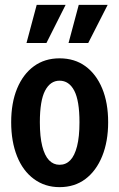

<svg xmlns="http://www.w3.org/2000/svg" viewBox="-20 -760 491 790"><path d="M225 10Q165 10 119.5 -23.5Q74 -57 50 -117.5Q26 -178 26 -257Q26 -337 50.5 -396Q75 -455 119.5 -487.5Q164 -520 225 -520Q287 -520 331.5 -487.5Q376 -455 400.5 -396Q425 -337 425 -257Q425 -178 400.5 -117.5Q376 -57 331.5 -23.5Q287 10 225 10ZM225 -82Q251 -82 269 -100.5Q287 -119 297 -158Q307 -197 307 -257Q307 -346 285.5 -387Q264 -428 225 -428Q187 -428 165.5 -387Q144 -346 144 -257Q144 -197 154 -158Q164 -119 182 -100.5Q200 -82 225 -82ZM171 -583H89L131 -740H250ZM343 -583H262L304 -740H423Z"/></svg>

Font: Instrument Sans Condensed SemiBold
Style: Regular
Weight: 600
Width: 3
Designer: Rodrigo Fuenzalida
Foundry: fragTYPE
Version: Version 1.000;gftools[0.9.28]